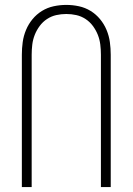

<svg xmlns="http://www.w3.org/2000/svg" viewBox="-20 -762 540 782"><path d="M69 0V-539Q69 -565 72.5 -590.5Q76 -616 86 -640Q96 -664 112.5 -684Q129 -704 151 -717.5Q173 -731 198.5 -736.5Q224 -742 250 -742Q276 -742 301.5 -736.5Q327 -731 349 -717.5Q371 -704 387.5 -684Q404 -664 414 -640Q424 -616 427.5 -590.5Q431 -565 431 -539V0H391V-539Q391 -560 388.5 -580.5Q386 -601 378.5 -620Q371 -639 358.5 -656Q346 -673 328.5 -684.5Q311 -696 291 -700.5Q271 -705 250 -705Q229 -705 209 -700.5Q189 -696 171.5 -684.5Q154 -673 141.5 -656Q129 -639 121.5 -620Q114 -601 111.5 -580.5Q109 -560 109 -539V0Z"/></svg>

Font: Iosevka Term Curly Extralight
Style: Regular
Weight: 200
Designer: Belleve Invis
Foundry: Belleve Invis
Version: Version 32.3.0